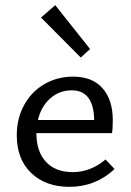

<svg xmlns="http://www.w3.org/2000/svg" viewBox="-20 -719 508 744"><path d="M293 -496 139 -651 194 -699 329 -529ZM424 -64Q350 5 249 5Q157 5 101 -48.5Q45 -102 45 -195Q45 -260 73.5 -312Q102 -364 152 -393Q202 -422 263 -422Q338 -422 377.5 -377Q417 -332 417 -254Q417 -219 414 -203H121Q121 -132 158 -92Q195 -52 262 -52Q331 -52 389 -101ZM127 -254H345Q343 -369 258 -369Q210 -369 174.5 -337.5Q139 -306 127 -254Z"/></svg>

Font: Ysabeau Infant Medium
Style: Regular
Weight: 500
Designer: Christian Thalmann (Catharsis Fonts)
Version: Version 0.003